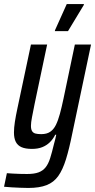

<svg xmlns="http://www.w3.org/2000/svg" viewBox="-55 -730 470 949"><path d="M85 199Q66 199 44.5 198Q23 197 3 196Q-17 195 -35 193L-21 126Q-8 127 8.5 128Q25 129 43.5 129.5Q62 130 79 130Q114 130 135.5 122Q157 114 170.5 97Q184 80 193 51.5Q202 23 212 -19Q215 -30 218 -41.5Q221 -53 223 -64H218Q207 -42 191 -26.5Q175 -11 153.5 -2.5Q132 6 103 6Q71 6 51.5 -2.5Q32 -11 23 -29Q14 -47 14 -75Q14 -98 18.5 -127.5Q23 -157 31 -194L98 -510H178L116 -216Q108 -176 103 -150Q98 -124 98 -108Q98 -91 103.5 -82Q109 -73 120 -70Q131 -67 149 -67Q176 -67 193 -78.5Q210 -90 221 -112Q232 -134 241 -167Q250 -200 259 -243L315 -510H395L302 -69Q287 6 271 57.5Q255 109 233 140Q211 171 175.5 185Q140 199 85 199ZM216 -576 217 -581 275 -710H360L359 -705L281 -576Z"/></svg>

Font: Saira ExtraCondensed Medium
Style: Italic
Weight: 500
Width: 2
Italic angle: -12°
Designer: Hector Gatti with collaboration of the Omnibus-Type team
Foundry: Omnibus-Type
Version: Version 1.101